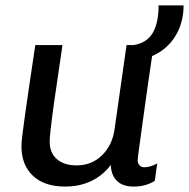

<svg xmlns="http://www.w3.org/2000/svg" viewBox="-20 -677 696 707"><path d="M220 10Q143 10 101 -30Q59 -70 59 -138Q59 -151 62 -177Q65 -203 71 -245.5Q77 -288 86.5 -353.5Q96 -419 110 -511H210Q197 -419 187.5 -356.5Q178 -294 173 -254.5Q168 -215 165.5 -192Q163 -169 163 -155Q163 -114 189.5 -91Q216 -68 262 -68Q318 -68 356 -105.5Q394 -143 402 -202L446 -511H546Q535 -437 524.5 -364.5Q514 -292 506 -232Q498 -172 492.5 -133.5Q487 -95 487 -87Q487 -75 494 -68Q501 -61 511 -61Q532 -61 559 -75L550 -11Q534 -1 515 4.5Q496 10 472 10Q431 10 410 -11.5Q389 -33 388 -70Q372 -48 348.5 -30Q325 -12 292.5 -1Q260 10 220 10ZM472 -453V-511Q521 -519 542.5 -556Q564 -593 564 -657H656Q656 -604 634.5 -560Q613 -516 572 -488Q531 -460 472 -453Z"/></svg>

Font: Chivo Mono
Style: Italic
Weight: 400
Italic angle: -8.05°
Monospace: yes
Version: Version 1.008